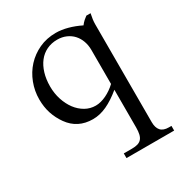

<svg xmlns="http://www.w3.org/2000/svg" viewBox="-164 -557 868 923"><g transform="rotate(-30 270.0 -95.5)"><path d="M385.3 -284.7Q385.3 -311 377 -334Q368.7 -356.9 353.3 -373.8Q337.9 -390.6 315.9 -400.1Q293.9 -409.7 267.1 -409.7Q234.9 -409.7 208.5 -397Q182.1 -384.3 163.8 -360.8Q145.5 -337.4 135.5 -304.4Q125.5 -271.5 125.5 -231.4Q125.5 -192.9 136.7 -158.4Q147.9 -124 167.2 -98.1Q186.5 -72.3 213.1 -57.1Q239.7 -42 270.5 -42Q284.7 -42 299.6 -45.9Q314.5 -49.8 329.3 -56.9Q344.2 -64 358.6 -74Q373 -84 385.3 -95.7ZM536.1 250H271.5V224.1H316.4Q336.4 224.1 349.6 220Q362.8 215.8 370.6 206.5Q378.4 197.3 381.8 182.4Q385.3 167.5 385.3 146V-63.5Q342.8 -28.3 304 -10.3Q265.1 7.8 226.6 7.8Q142.1 7.8 95.2 -58.1Q72.8 -89.4 61 -125.5Q49.3 -161.6 49.3 -203.6Q49.3 -250.5 65.9 -293.7Q82.5 -336.9 112.5 -369.6Q142.6 -402.3 184.6 -421.9Q226.6 -441.4 277.8 -441.4Q308.6 -441.4 342.8 -432.1Q377 -422.9 411.6 -405.8Q419.9 -417 429.4 -425.5Q439 -434.1 446.8 -439.5H470.2Q462.9 -406.7 462.9 -382.8V161.1Q462.9 191.9 477.1 208Q491.2 224.1 522 224.1H536.1Z"/></g></svg>

Font: XB Niloofar
Style: Regular
Weight: 400
Designer: Behnam
Foundry: Irmug
Version: Version 7.201 2008